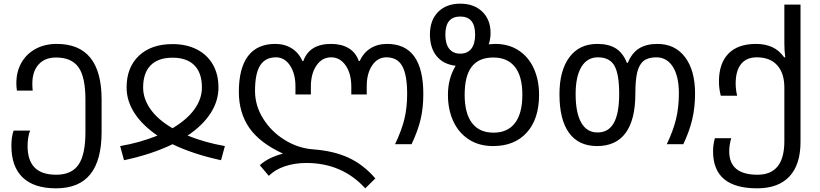

<svg xmlns="http://www.w3.org/2000/svg" viewBox="-20 -785 4462 1045"><path d="M42 9Q42 -40 54 -74H144Q138 -62 134 -37.5Q130 -13 130 8Q130 88 168.5 127Q207 166 286 166Q370 166 407.5 111Q445 56 445 -65V-243Q445 -365 407.5 -418.5Q370 -472 285 -472Q224 -472 190 -434Q156 -396 156 -330Q156 -310 158 -292H72Q69 -313 69 -332Q69 -395 96.5 -443.5Q124 -492 174 -519Q224 -546 289 -546Q533 -546 533 -243V-67Q533 87 471.5 163.5Q410 240 285 240Q165 240 103.5 181Q42 122 42 9Z M634 10Q740 -8 837 -47Q755 -103 712 -169.5Q669 -236 669 -309Q669 -418 736 -481.5Q803 -545 919 -545Q995 -545 1051.5 -516Q1108 -487 1138.5 -434Q1169 -381 1169 -309Q1169 -235 1126 -168.5Q1083 -102 1001 -47Q1096 -9 1204 10L1183 87Q1031 54 919 0Q803 56 655 87ZM1079 -309Q1079 -388 1038 -429.5Q997 -471 919 -471Q841 -471 800 -429.5Q759 -388 759 -309Q759 -247 799.5 -190Q840 -133 919 -87Q998 -134 1038.5 -190.5Q1079 -247 1079 -309Z M1647 102Q1584 102 1530.5 120Q1477 138 1443 172L1394 114Q1419 92 1448 77.5Q1477 63 1520 51Q1394 -7 1337 -89Q1280 -171 1280 -285Q1280 -414 1330 -480Q1380 -546 1478 -546Q1529 -546 1567.5 -522Q1606 -498 1626 -453H1631Q1664 -546 1782 -546Q1838 -546 1877 -523Q1916 -500 1933 -453H1938Q1958 -498 1996.5 -522Q2035 -546 2087 -546Q2284 -546 2284 -273Q2284 -199 2269.5 -136.5Q2255 -74 2220 0H2130Q2167 -77 2181.5 -139Q2196 -201 2196 -273Q2196 -377 2169.5 -425Q2143 -473 2083 -473Q2035 -473 2005.5 -429Q1976 -385 1976 -316V-271H1892V-314Q1892 -384 1861.5 -428.5Q1831 -473 1782 -473Q1733 -473 1702.5 -428.5Q1672 -384 1672 -314V-271H1588V-316Q1588 -384 1558.5 -428.5Q1529 -473 1482 -473Q1424 -473 1396 -429Q1368 -385 1368 -290Q1368 -210 1412.5 -139Q1457 -68 1530 -23Q1603 22 1685 28Q1795 36 1876 73Q1957 110 2023 186L1968 240Q1842 102 1647 102Z M2418 -269Q2418 -358 2460 -427Q2393 -435 2356.5 -479.5Q2320 -524 2320 -598Q2320 -675 2364.5 -720Q2409 -765 2485 -765Q2560 -765 2605 -721.5Q2650 -678 2650 -605Q2650 -573 2640 -544Q2662 -546 2675 -546Q2749 -546 2803 -510.5Q2857 -475 2885.5 -412Q2914 -349 2914 -269Q2914 -138 2847.5 -64Q2781 10 2664 10Q2588 10 2532.5 -25.5Q2477 -61 2447.5 -124.5Q2418 -188 2418 -269ZM2566 -597Q2566 -695 2485 -695Q2404 -695 2404 -597Q2404 -546 2425 -519.5Q2446 -493 2485 -493Q2524 -493 2545 -519.5Q2566 -546 2566 -597ZM2823 -269Q2823 -370 2782.5 -421Q2742 -472 2665 -472Q2586 -472 2547.5 -422Q2509 -372 2509 -269Q2509 -168 2549 -115.5Q2589 -63 2666 -63Q2743 -63 2783 -115.5Q2823 -168 2823 -269Z M3025 -272Q3025 -401 3079 -473.5Q3133 -546 3231 -546Q3292 -546 3331 -522Q3370 -498 3392 -443H3397Q3419 -497 3458.5 -521.5Q3498 -546 3558 -546Q3654 -546 3708.5 -474Q3763 -402 3763 -276Q3763 -201 3748 -136.5Q3733 -72 3699 0H3609Q3644 -73 3659.5 -137Q3675 -201 3675 -277Q3675 -369 3642.5 -421Q3610 -473 3552 -473Q3507 -473 3482.5 -453Q3458 -433 3448 -390.5Q3438 -348 3438 -275Q3438 -134 3385.5 -62Q3333 10 3230 10Q3129 10 3077 -62Q3025 -134 3025 -272ZM3350 -274Q3350 -382 3324 -427.5Q3298 -473 3234 -473Q3176 -473 3144.5 -421Q3113 -369 3113 -273Q3113 -171 3143.5 -117.5Q3174 -64 3232 -64Q3292 -64 3321 -116Q3350 -168 3350 -274Z M3861 39Q3861 1 3871 -33H3960Q3949 3 3949 39Q3949 166 4103 166Q4249 166 4249 -16V-308Q4249 -387 4210 -430Q4171 -473 4099 -473Q4043 -473 4013.5 -436.5Q3984 -400 3984 -330Q3984 -299 3992 -264H3903Q3893 -303 3893 -341Q3893 -440 3944.5 -493Q3996 -546 4095 -546Q4144 -546 4182 -529Q4220 -512 4248 -473H4254Q4249 -508 4249 -548V-760H4337V-13Q4337 111 4276.5 175.5Q4216 240 4101 240Q3861 240 3861 39Z"/></svg>

Font: Noto Sans Georgian
Style: Regular
Weight: 400
Designer: Monotype Design team
Foundry: Monotype Imaging Inc.
Version: Version 1.000